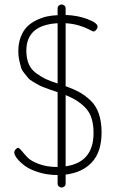

<svg xmlns="http://www.w3.org/2000/svg" viewBox="-20 -788 524 860"><path d="M238 -40V-375Q214 -383 208.5 -385Q203 -387 181.5 -395Q160 -403 153.5 -407Q147 -411 129.5 -421Q112 -431 106 -439Q100 -447 89 -460Q78 -473 74 -486.5Q70 -500 66 -518.5Q62 -537 62 -558Q62 -594 73 -622.5Q84 -651 101 -668Q118 -685 142 -697Q166 -709 189 -714Q212 -719 238 -720V-751Q238 -758 243.5 -763Q249 -768 256 -768Q263 -768 268.5 -763Q274 -758 274 -751V-721Q329 -719 373 -702Q417 -685 417 -669Q417 -662 411 -654.5Q405 -647 399 -647Q395 -647 380 -655.5Q365 -664 336.5 -673Q308 -682 274 -684V-402Q310 -389 334 -376Q358 -363 383.5 -340Q409 -317 422 -280.5Q435 -244 435 -195Q435 -108 392 -61.5Q349 -15 274 -6V35Q274 42 268.5 47Q263 52 256 52Q249 52 243.5 47Q238 42 238 35V-4Q193 -4 154 -16Q115 -28 92.5 -44.5Q70 -61 57 -77.5Q44 -94 44 -105Q44 -112 50 -119Q56 -126 61 -126Q66 -126 77 -112.5Q88 -99 103 -83Q118 -67 154 -53.5Q190 -40 238 -40ZM399 -192Q399 -264 366.5 -301Q334 -338 274 -362V-43Q399 -61 399 -192ZM98 -561Q98 -527 108.5 -502Q119 -477 141.5 -460.5Q164 -444 184 -434.5Q204 -425 238 -414V-684Q98 -676 98 -561Z"/></svg>

Font: Dosis
Style: ExtraLight
Weight: 250
Designer: Edgar Tolentino, Pablo Impallari, Igino Marini
Foundry: Edgar Tolentino, Pablo Impallari, Igino Marini
Version: Version 1.007